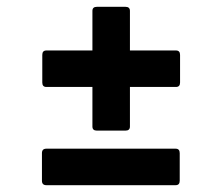

<svg xmlns="http://www.w3.org/2000/svg" viewBox="-20 -571 612 563"><path d="M264 -188Q251 -188 251 -200V-316H116Q104 -316 104 -329V-410Q104 -423 116 -423H251V-539Q251 -551 264 -551H348Q361 -551 361 -539V-423H496Q508 -423 508 -410V-329Q508 -316 496 -316H361V-200Q361 -188 348 -188ZM116 -28Q103 -28 103 -41V-122Q103 -135 116 -135H495Q507 -135 507 -122V-41Q507 -28 495 -28Z"/></svg>

Font: Sofia Sans Semi Condensed ExtraBold
Style: Italic
Weight: 800
Italic angle: -9°
Version: Version 4.100